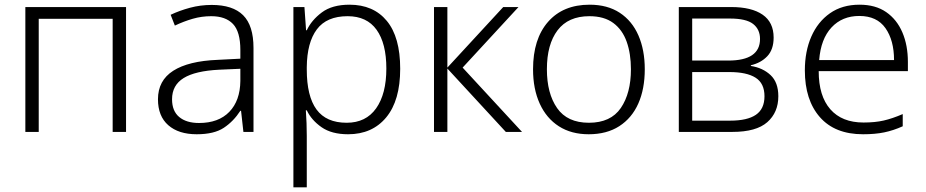

<svg xmlns="http://www.w3.org/2000/svg" viewBox="-20 -562 3944 818"><path d="M517 -532V0H460V-482H145V0H88V-532Z M882 -541Q972 -541 1016 -497Q1060 -453 1060 -358V0H1017L1007 -90H1004Q975 -45 933.5 -17.5Q892 10 818 10Q741 10 697 -28.5Q653 -67 653 -139Q653 -219 718 -260.5Q783 -302 907 -307L1004 -312V-349Q1004 -427 972.5 -460Q941 -493 880 -493Q839 -493 801 -482Q763 -471 725 -453L707 -499Q745 -517 789.5 -529Q834 -541 882 -541ZM914 -265Q812 -260 762.5 -229.5Q713 -199 713 -139Q713 -89 743.5 -63.5Q774 -38 828 -38Q911 -38 957 -85.5Q1003 -133 1004 -217V-269Z M1469 -542Q1571 -542 1628 -473Q1685 -404 1685 -269Q1685 -134 1625.5 -62Q1566 10 1463 10Q1393 10 1350 -20Q1307 -50 1287 -92H1283Q1285 -67 1286 -37.5Q1287 -8 1287 17V236H1230V-532H1277L1284 -433H1287Q1307 -476 1351 -509Q1395 -542 1469 -542ZM1461 -493Q1372 -493 1330 -437Q1288 -381 1287 -276V-266Q1287 -152 1328.5 -95.5Q1370 -39 1457 -39Q1539 -39 1582.5 -100.5Q1626 -162 1626 -270Q1626 -377 1584.5 -435Q1543 -493 1461 -493Z M2124 -532H2189L1951 -274L2204 0H2135L1886 -270V0H1829V-532H1886V-274Z M2727 -267Q2727 -183 2699.5 -121Q2672 -59 2618.5 -24.5Q2565 10 2488 10Q2414 10 2361 -24Q2308 -58 2279.5 -120.5Q2251 -183 2251 -267Q2251 -396 2315 -469Q2379 -542 2492 -542Q2568 -542 2620.5 -507.5Q2673 -473 2700 -411Q2727 -349 2727 -267ZM2310 -267Q2310 -164 2353.5 -101.5Q2397 -39 2489 -39Q2582 -39 2625 -102Q2668 -165 2668 -267Q2668 -333 2650 -384Q2632 -435 2593 -464Q2554 -493 2491 -493Q2401 -493 2355.5 -433Q2310 -373 2310 -267Z M3276 -402Q3276 -351 3249 -322.5Q3222 -294 3179 -284V-281Q3230 -273 3263 -242Q3296 -211 3296 -152Q3296 -83 3249 -41.5Q3202 0 3100 0H2872V-532H3095Q3182 -532 3229 -499.5Q3276 -467 3276 -402ZM3218 -396Q3218 -437 3188.5 -460Q3159 -483 3090 -483H2929V-304H3083Q3218 -304 3218 -396ZM3237 -152Q3237 -207 3199 -231Q3161 -255 3088 -255H2929V-48H3091Q3164 -48 3200.5 -73Q3237 -98 3237 -152Z M3642 -542Q3710 -542 3755.5 -510.5Q3801 -479 3824.5 -424Q3848 -369 3848 -298V-259H3468Q3468 -153 3517.5 -96.5Q3567 -40 3659 -40Q3708 -40 3745 -48.5Q3782 -57 3826 -76V-24Q3786 -6 3747 2Q3708 10 3657 10Q3537 10 3473 -63Q3409 -136 3409 -262Q3409 -343 3436.5 -406Q3464 -469 3516 -505.5Q3568 -542 3642 -542ZM3641 -494Q3568 -494 3522.5 -445Q3477 -396 3470 -306H3789Q3789 -390 3752.5 -442Q3716 -494 3641 -494Z"/></svg>

Font: Noto Sans Light
Style: Regular
Weight: 300
Designer: Monotype Design Team
Foundry: Monotype Imaging Inc.
Version: Version 2.007